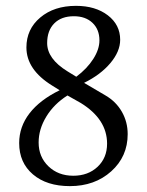

<svg xmlns="http://www.w3.org/2000/svg" viewBox="-20 -630 505 660"><path d="M231.9 -25.9Q282.7 -25.9 315.4 -56.6Q348.1 -87.4 348.1 -136.2Q348.1 -220.2 257.8 -275.9L211.9 -301.8Q165.5 -272.5 139.2 -229.2Q112.8 -186 112.8 -140.1Q112.8 -90.8 146.5 -58.3Q180.2 -25.9 231.9 -25.9ZM233.9 -574.2Q190.9 -574.2 166.5 -549.6Q142.1 -524.9 142.1 -481.9Q142.1 -427.7 211.9 -384.8L242.2 -366.2Q279.3 -394 300.5 -427.2Q321.8 -460.4 321.8 -491.2Q321.8 -528.8 297.9 -551.5Q273.9 -574.2 233.9 -574.2ZM393.1 -493.2Q393.1 -453.1 359.4 -413.1Q325.7 -373 269 -345.2L342.8 -301.8Q378.9 -280.8 398.9 -245.8Q418.9 -210.9 418.9 -168.9Q418.9 -91.8 362.3 -41Q305.7 9.8 220.2 9.8Q140.6 9.8 93.3 -30.5Q45.9 -70.8 45.9 -138.2Q45.9 -194.3 81.5 -240.5Q117.2 -286.6 185.1 -319.8L159.2 -335.9Q70.8 -390.6 70.8 -466.8Q70.8 -529.8 118.4 -569.8Q166 -609.9 241.2 -609.9Q308.1 -609.9 350.6 -577.4Q393.1 -544.9 393.1 -493.2Z"/></svg>

Font: Common Serif
Style: Regular
Weight: 400
Designer: Philipp H. Poll, Khaled Hosny
Foundry: Stefan Peev, Context Ltd.
Version: Version 1.026